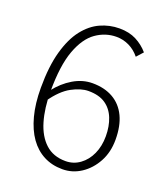

<svg xmlns="http://www.w3.org/2000/svg" viewBox="-125 -739 728 838"><g transform="rotate(20 239.5 -319.5)"><path d="M261 12Q213 12 174.5 -8Q136 -28 109 -66Q82 -104 67 -160.5Q52 -217 52 -290Q52 -390 71.5 -459.5Q91 -529 124 -571Q157 -613 199 -632Q241 -651 287 -651Q332 -651 365 -634Q398 -617 422 -589L395 -559Q374 -585 346 -598.5Q318 -612 287 -612Q236 -612 192.5 -581.5Q149 -551 123 -480.5Q97 -410 97 -290Q97 -212 114.5 -152.5Q132 -93 168.5 -59.5Q205 -26 262 -26Q299 -26 328.5 -47.5Q358 -69 374.5 -105.5Q391 -142 391 -188Q391 -234 376.5 -270.5Q362 -307 332 -327.5Q302 -348 253 -348Q218 -348 175.5 -325Q133 -302 93 -245V-292Q126 -335 169 -360.5Q212 -386 258 -386Q314 -386 354 -363Q394 -340 415 -296Q436 -252 436 -188Q436 -130 411.5 -85Q387 -40 347.5 -14Q308 12 261 12Z"/></g></svg>

Font: Source Sans 3 Light
Style: Regular
Weight: 300
Designer: Paul D. Hunt
Foundry: Adobe
Version: Version 3.052;hotconv 1.1.0;makeotfexe 2.6.0